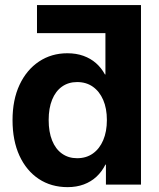

<svg xmlns="http://www.w3.org/2000/svg" viewBox="-20 -748 645 778"><path d="M477.5 -613.8H129.9V-727.5H551.3ZM253.9 10.3Q187.5 10.3 137.2 -22.9Q86.9 -56.2 58.8 -117.2Q30.8 -178.2 30.8 -261.2Q30.8 -343.8 59.3 -404.5Q87.9 -465.3 138.2 -498.8Q188.5 -532.2 252.9 -532.2Q289.1 -532.2 318.1 -521.7Q347.2 -511.2 368.9 -492.2Q390.6 -473.1 405.3 -446.3H407.2V-727.5H551.3V0H409.2V-81.1H407.2Q393.1 -52.7 371.1 -32.2Q349.1 -11.7 319.6 -0.7Q290 10.3 253.9 10.3ZM292.5 -106.9Q329.6 -106.9 356.4 -126Q383.3 -145 398.2 -179.9Q413.1 -214.8 413.1 -261.7Q413.1 -308.6 398.2 -343Q383.3 -377.4 356.4 -396.5Q329.6 -415.5 292.5 -415.5Q257.3 -415.5 231.2 -397Q205.1 -378.4 191.2 -344Q177.2 -309.6 177.2 -261.7Q177.2 -213.4 191.2 -178.7Q205.1 -144 231.2 -125.5Q257.3 -106.9 292.5 -106.9Z"/></svg>

Font: Inter 28pt
Style: Bold
Weight: 700
Designer: Rasmus Andersson
Foundry: rsms
Version: Version 4.001;git-66647c0bb